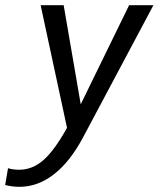

<svg xmlns="http://www.w3.org/2000/svg" viewBox="-97 -520 613 742"><path d="M496 -500 225 9Q174 105 111.5 153.5Q49 202 -22 202Q-49 202 -77 195L-66 130Q-48 136 -23 136Q28 136 70.5 99Q113 62 162 -26L60 -500H149L215 -117L402 -500Z"/></svg>

Font: Sarabun
Style: Italic
Weight: 400
Italic angle: -10°
Designer: Suppakit Chalermlarp | Katatrad Co.,Ltd.
Foundry: Cadson Demak Co.,Ltd.
Version: Version 1.000; ttfautohint (v1.6)